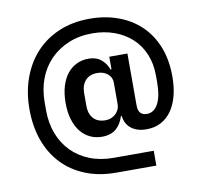

<svg xmlns="http://www.w3.org/2000/svg" viewBox="-88 -804 1076 1020"><g transform="rotate(-10 449.5 -294.0)"><path d="M674 121H458Q365 121 291.5 91Q218 61 167 7Q116 -47 89 -122.5Q62 -198 62 -290Q62 -382 90 -459Q118 -536 169.5 -591.5Q221 -647 294.5 -678Q368 -709 460 -709Q542 -709 611.5 -684Q681 -659 732 -611Q783 -563 811.5 -492.5Q840 -422 840 -331Q840 -274 828 -227.5Q816 -181 792.5 -147.5Q769 -114 735 -96Q701 -78 657 -78Q605 -78 574 -103Q543 -128 539 -170H534Q521 -128 493 -104Q465 -80 417 -80Q383 -80 354 -93.5Q325 -107 303.5 -133Q282 -159 269.5 -198.5Q257 -238 257 -290Q257 -342 269.5 -382Q282 -422 303.5 -448Q325 -474 354 -487.5Q383 -501 417 -501Q459 -501 485.5 -478.5Q512 -456 523 -424H528V-492H626V-213Q626 -184 638 -171Q650 -158 673 -158Q711 -158 733 -198Q755 -238 755 -317V-350Q755 -415 733 -467Q711 -519 671.5 -555Q632 -591 578 -610.5Q524 -630 460 -630Q389 -630 331.5 -606Q274 -582 233 -540Q192 -498 170 -440Q148 -382 148 -313V-269Q148 -200 170 -143Q192 -86 232.5 -45Q273 -4 330 18.5Q387 41 458 41H674ZM450 -163Q483 -163 505.5 -184.5Q528 -206 528 -235V-353Q528 -381 506 -399.5Q484 -418 450 -418Q408 -418 385.5 -392.5Q363 -367 363 -326V-255Q363 -213 385.5 -188Q408 -163 450 -163Z"/></g></svg>

Font: IBM Plex Arabic SemiBold
Style: Regular
Weight: 600
Designer: Mike Abbink, Paul van der Laan, Pieter van Rosmalen, Wael Morcos, Khajak Apelian
Foundry: Bold Monday
Version: Version 1.0